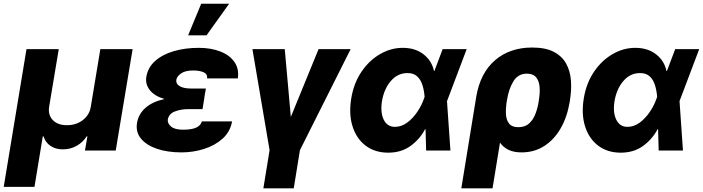

<svg xmlns="http://www.w3.org/2000/svg" viewBox="-42 -810 3782 1033"><path d="M-22 195.3 100.5 -545.5H274.1L222.3 -235.4Q215.6 -191.4 242.2 -163.9Q268.8 -136.4 318.2 -136.4Q367.9 -136.4 403.6 -163.9Q439.3 -191.4 446.4 -235.4L497.9 -545.5H671.5L580.6 0H415.1L428.3 -76.3H424Q403.8 -44 370 -25.2Q336.3 -6.4 296.2 -6.4Q257.5 -6.4 229.6 -25.2Q201.7 -44 192.5 -76.3H188.2L143.5 195.3Z M843.4 -277.3Q789.1 -293 763.8 -325.5Q738.6 -358 745.4 -396.7Q753.6 -447.1 792.6 -481.9Q831.7 -516.7 892.6 -534.6Q953.5 -552.6 1027.7 -552.6Q1092.7 -552.6 1142.8 -533.2Q1192.8 -513.8 1218.9 -477.1Q1245 -440.3 1237.6 -388.1H1072.4Q1074.9 -411.9 1053.3 -421.3Q1031.6 -430.8 996.8 -430.8Q954.9 -430.8 932.4 -415.1Q909.8 -399.5 906.6 -380.7Q903.4 -359.4 924.5 -346.6Q945.7 -333.8 984.4 -333.8H1065.7L1057.5 -286.2H1057.9L1047.6 -222.7H966.3Q932.2 -222.7 899.5 -210.6Q866.8 -198.5 860.8 -166.9Q858.3 -146.3 878.2 -129.3Q898.1 -112.2 943.2 -112.2Q990.4 -112.2 1014.6 -123.9Q1038.7 -135.7 1044 -157H1206.7Q1196.7 -100.9 1155.2 -63.7Q1113.6 -26.6 1055 -8.3Q996.4 9.9 934.3 9.9Q860.1 9.9 803.1 -9.2Q746.1 -28.4 716.6 -64.1Q687.1 -99.8 695.3 -148.8Q703.1 -196.4 740.8 -229.8Q778.4 -263.1 843.4 -277.3ZM970.2 -620 1040.5 -789.8H1190.7L1069.2 -620Z M1316.1 -545.5H1490.1L1522.7 -180.8L1671.9 -545.5H1844.5L1571.7 -2.1L1538.4 203.1H1375L1408.4 -2.1Z M2045.1 11.4Q1974.4 11 1925.1 -26.5Q1875.7 -63.9 1854.8 -130.1Q1833.8 -196.4 1848 -282Q1861.5 -362.9 1902.7 -423.8Q1943.9 -484.7 2002.3 -518.6Q2060.7 -552.6 2125 -552.6Q2191.8 -552.6 2236.3 -518.1Q2280.9 -483.7 2293 -427.9H2295.1L2339.5 -545.5H2468.8L2365.1 -271.3L2362.9 -266.3L2381.4 0H2250.7L2247.5 -114.7L2244.7 -114.3Q2215.6 -59.7 2165.7 -24Q2115.8 11.7 2045.1 11.4ZM2242.5 -288.7Q2240.1 -321.7 2231.2 -351Q2222.3 -380.3 2203.1 -398.6Q2183.9 -416.9 2150.6 -416.9Q2097.3 -416.9 2060.7 -374.1Q2024.1 -331.3 2013.1 -265.6Q2003.6 -204.9 2022.5 -166.2Q2041.5 -127.5 2082.7 -127.5Q2118.3 -127.5 2149.1 -150.6Q2180 -173.7 2203.1 -208.1Q2226.2 -242.5 2237.9 -276.3Z M2440 203.1 2520.6 -291.2Q2542.3 -418 2621.8 -486.2Q2701.3 -554.3 2821 -554.3Q2892.4 -554.3 2936.8 -531.4Q2981.2 -508.5 3003.4 -468.8Q3025.6 -429 3029.7 -378.2Q3033.7 -327.4 3024.5 -271.3L3023.1 -261.4Q3009.2 -179 2973.7 -118.1Q2938.2 -57.2 2884.9 -23.6Q2831.7 9.9 2764.6 9.9Q2722.7 9.9 2694.2 -3.7Q2665.8 -17.4 2648.1 -42.6L2608 203.1ZM2682.5 -253.2Q2678.3 -221.6 2680.4 -192.5Q2682.5 -163.4 2697.6 -144.5Q2712.7 -125.7 2746.8 -125.7Q2783.4 -125.7 2805.4 -146.3Q2827.4 -166.9 2839.1 -198.3Q2850.9 -229.8 2855.8 -261.4L2857.2 -271.3Q2863.6 -309.3 2861.2 -341.6Q2858.7 -373.9 2842.7 -393.8Q2826.7 -413.7 2792.3 -413.7Q2746.1 -413.7 2720.9 -373.6Q2695.7 -333.5 2685.7 -272Z M3296.2 11.4Q3225.5 11 3176.1 -26.5Q3126.8 -63.9 3105.8 -130.1Q3084.9 -196.4 3099.1 -282Q3112.6 -362.9 3153.8 -423.8Q3195 -484.7 3253.4 -518.6Q3311.8 -552.6 3376.1 -552.6Q3442.8 -552.6 3487.4 -518.1Q3532 -483.7 3544 -427.9H3546.2L3590.6 -545.5H3719.8L3616.1 -271.3L3614 -266.3L3632.5 0H3501.8L3498.6 -114.7L3495.7 -114.3Q3466.6 -59.7 3416.7 -24Q3366.8 11.7 3296.2 11.4ZM3493.6 -288.7Q3491.1 -321.7 3482.2 -351Q3473.4 -380.3 3454.2 -398.6Q3435 -416.9 3401.6 -416.9Q3348.4 -416.9 3311.8 -374.1Q3275.2 -331.3 3264.2 -265.6Q3254.6 -204.9 3273.6 -166.2Q3292.6 -127.5 3333.8 -127.5Q3369.3 -127.5 3400.2 -150.6Q3431.1 -173.7 3454.2 -208.1Q3477.3 -242.5 3489 -276.3Z"/></svg>

Font: Inter UI Extra Bold
Style: Italic
Weight: 800
Italic angle: 9.39999°
Designer: Rasmus Andersson
Foundry: rsms
Version: 3.2;8d6f07862